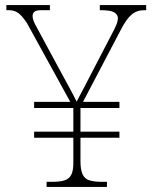

<svg xmlns="http://www.w3.org/2000/svg" viewBox="-20 -734 599 754"><path d="M163 0V-20H186Q215 -20 233 -25.5Q251 -31 259.5 -47Q268 -63 268 -93V-193H114V-217H268V-310H114V-334H256L86 -643Q67 -672 51.5 -683Q36 -694 15 -694H5V-714H176V-694H141Q123 -694 115.5 -688Q108 -682 108 -671Q108 -662 112 -651.5Q116 -641 123 -629L212 -464Q229 -433 247 -400Q265 -367 281 -335Q286 -345 295 -361.5Q304 -378 315 -399.5Q326 -421 338 -444L418 -598Q429 -618 436 -634.5Q443 -651 443 -664Q442 -678 427.5 -686Q413 -694 376 -694H372V-714H554V-694H546Q517 -694 496.5 -676.5Q476 -659 455 -618L306 -334H449V-310H296V-217H449V-193H296V-102Q296 -68 304 -50Q312 -32 330.5 -26Q349 -20 379 -20H400V0Z"/></svg>

Font: Noto Serif Ethiopic Thin
Style: Regular
Weight: 250
Version: Version 2.102